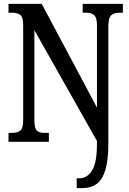

<svg xmlns="http://www.w3.org/2000/svg" viewBox="-20 -734 670 994"><path d="M377 240V189H390Q431 189 456.5 149Q482 109 482 9V-4L158 -578V-115Q158 -69 171 -57.5Q184 -46 210 -46H233V0H24V-46H42Q69 -46 84.5 -57.5Q100 -69 100 -115V-603Q100 -646 84.5 -657Q69 -668 47 -668H24V-714H196L482 -177V-603Q482 -643 467.5 -655.5Q453 -668 430 -668H408V-714H616V-668H594Q570 -668 555.5 -654.5Q541 -641 541 -599V6Q541 94 525.5 145.5Q510 197 480 218.5Q450 240 405 240Z"/></svg>

Font: Noto Serif Thai ExtraCondensed SemiBold
Style: Regular
Weight: 600
Width: 2
Designer: Monotype Design Team
Foundry: Monotype Imaging Inc.
Version: Version 2.001; ttfautohint (v1.8.4.7-5d5b)